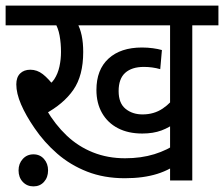

<svg xmlns="http://www.w3.org/2000/svg" viewBox="-20 -642 797 683"><path d="M242 -552 254 -561Q265 -542 270.5 -516Q276 -490 276 -457Q276 -373 241 -322.5Q206 -272 139 -236L145 -252Q176 -199 217 -160Q258 -121 310.5 -100Q363 -79 425 -79Q482 -79 529 -93.5Q576 -108 614 -135L625 -70Q589 -39 539.5 -23.5Q490 -8 424 -8Q350 -8 290 -31.5Q230 -55 183.5 -95.5Q137 -136 103 -186Q72 -231 55 -270.5Q38 -310 38 -342Q38 -367 51.5 -380.5Q65 -394 88 -394Q112 -394 132.5 -378Q153 -362 177 -330L135 -332Q160 -340 173 -360Q186 -380 191.5 -405.5Q197 -431 197 -457Q197 -488 192 -515.5Q187 -543 174 -564L196 -552H0V-622H452V-552ZM664 -552V0H585V-552H420V-622H757V-552ZM607 -208Q584 -189 554.5 -178Q525 -167 486 -167Q436 -167 399.5 -186Q363 -205 343 -240Q323 -275 323 -322Q323 -394 366 -433.5Q409 -473 485 -473Q505 -473 523.5 -470.5Q542 -468 556 -464L550 -396Q536 -400 521.5 -402Q507 -404 492 -404Q449 -404 425.5 -383Q402 -362 402 -318Q402 -275 426.5 -255Q451 -235 487 -235Q528 -235 559 -256Q590 -277 607 -306ZM46 -36Q46 -60 61 -76.5Q76 -93 99 -93Q122 -93 136.5 -76.5Q151 -60 151 -36Q151 -11 136.5 5Q122 21 99 21Q76 21 61 5Q46 -11 46 -36Z"/></svg>

Font: Noto Sans Devanagari SemiCondensed
Style: Regular
Weight: 400
Width: 4
Designer: Jelle Bosma - Monotype Design Team
Foundry: Monotype Imaging Inc.
Version: Version 2.006